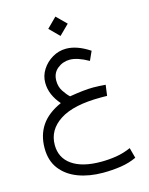

<svg xmlns="http://www.w3.org/2000/svg" viewBox="-145 -778 929 1197"><g transform="rotate(-15 319.0 -179.0)"><path d="M270 -626 332.5 -688.5 395.5 -626 332.5 -563.5ZM469.2 -365.7Q398.4 -405.8 349.1 -405.8Q304.2 -405.8 269.3 -377.7Q234.4 -349.6 234.4 -300.3Q234.4 -261.7 253.2 -232.7Q272 -203.6 292.5 -184.6Q335.9 -191.9 375 -196.3Q414.1 -200.7 445.3 -200.7Q465.8 -200.7 485.8 -199.5Q505.9 -198.2 525.4 -196.8L516.1 -127.4Q502.4 -127.9 492.2 -127.9Q481.9 -127.9 475.1 -127.9Q298.8 -127.9 210.2 -70.3Q121.6 -12.7 121.6 84Q121.6 167.5 187.5 213.6Q253.4 259.8 374 259.8Q423.3 259.8 471.9 252.2Q520.5 244.6 567.9 223.6L585.9 290.5Q539.1 312.5 483.9 320.8Q428.7 329.1 368.7 329.1Q279.8 329.1 209 302.5Q138.2 275.9 96.7 222.2Q55.2 168.5 55.2 87.4Q55.2 2.9 96.4 -58.3Q137.7 -119.6 225.6 -158.7Q196.3 -192.4 180.4 -229.2Q164.6 -266.1 164.6 -306.6Q164.6 -351.6 189.7 -390.6Q214.8 -429.7 255.9 -453.9Q296.9 -478 344.2 -478Q414.6 -478 495.6 -424.3Z"/></g></svg>

Font: Vazir Light
Style: Light
Weight: 300
Designer: Saber Rastikerdar
Foundry: Saber Rastikerdar
Version: Version 30.0.0